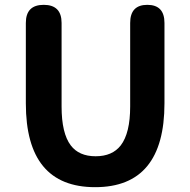

<svg xmlns="http://www.w3.org/2000/svg" viewBox="-20 -761 788 795"><path d="M87 -333V-666Q87 -741 161 -741Q235 -741 235 -666V-320Q235 -209 273 -159Q307 -114 376 -114Q445 -114 480 -159Q519 -210 519 -320V-666Q519 -741 590 -741Q661 -741 661 -666V-333Q661 14 374 14Q87 14 87 -333Z"/></svg>

Font: Resource Han Rounded JP
Style: Bold
Weight: 700
Designer: Cyano Hao (round all glyphs); Ryoko NISHIZUKA 西塚涼子 (kana, bopomofo & ideographs); Paul D. Hunt (Latin, Greek & Cyrillic)
Foundry: Cyano Hao
Version: 0.990